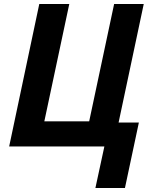

<svg xmlns="http://www.w3.org/2000/svg" viewBox="-20 -734 773 962"><path d="M458 208 502.9 0H25.9L176.8 -713.9H327.1L202.1 -126H426.8L551.8 -713.9H700.2L574.2 -120.1H675.8L606 208Z"/></svg>

Font: Open Sans
Style: Bold Italic
Weight: 700
Italic angle: -12°
Designer: Monotype Design Team
Foundry: Monotype Imaging Inc.
Version: Version 3.003; ttfautohint (v1.8.4)